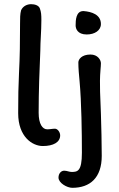

<svg xmlns="http://www.w3.org/2000/svg" viewBox="-20 -695 570 919"><path d="M165 -155C165 -256 169 -364 173 -452C173 -498 178 -544 178 -598C178 -625 177 -637 171 -654C166 -669 147 -675 129 -675C110 -675 90 -666 81 -646C76 -628 76 -607 76 -583C76 -496 75 -421 71 -346C68 -287 67 -228 67 -153C67 -40 135 4 185 4C235 4 268 -14 268 -47C268 -62 256 -79 243 -79C231 -79 220 -76 206 -76C183 -76 165 -102 165 -155ZM380 -642C343 -643 342 -597 342 -573C342 -559 350 -530 395 -530C433 -530 463 -549 463 -580C463 -625 419 -639 380 -642ZM413 -434C371 -434 355 -411 355 -396C355 -369 358 -335 361 -305C370 -207 372 -57 372 36C372 125 351 128 323 128C311 128 301 122 287 122C273 122 260 135 260 155C260 181 301 204 326 204C411 204 467 156 467 51C467 -8 465 -89 463 -151C461 -220 455 -292 461 -361C462 -372 463 -384 463 -392C463 -408 448 -434 413 -434Z"/></svg>

Font: Itim
Style: Regular
Weight: 400
Designer: CadsonDemak Team
Foundry: Pablo Impallari
Version: Version 1.002;PS 001.002;hotconv 1.0.88;makeotf.lib2.5.64775